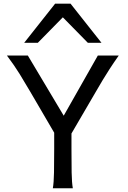

<svg xmlns="http://www.w3.org/2000/svg" viewBox="-20 -1011 685 1031"><path d="M279.3 -284.2 141.6 -520Q113.3 -568.4 85.7 -613.3Q58.1 -658.2 17.1 -712.9H129.4L360.4 -325.7ZM357.4 -283.2 281.7 -318.4 505.4 -712.9H617.7Q588.9 -671.9 568.6 -640.4Q548.3 -608.9 531.2 -580.6Q514.2 -552.2 495.6 -520ZM271 -313H363.8V-212.4Q363.8 -140.1 364.7 -84.7Q365.7 -29.3 371.1 0H263.7Q269 -29.3 270 -84.7Q271 -140.1 271 -212.4ZM183.1 -781.2H109.9L275.9 -991.2H358.9L524.9 -781.2H451.7L317.4 -918Z"/></svg>

Font: Andika LitF DSA DSG
Style: Regular
Weight: 400
Designer: Victor Gaultney, Annie Olsen, Julie Remington, Don Collingsworth, Eric Hays, Becca Hirsbrunner
Foundry: SIL International
Version: Version 6.200 ; LitF DSA DSG; ttfautohint (v1.8.3.10-c5d8)